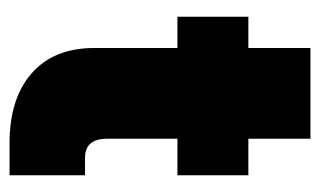

<svg xmlns="http://www.w3.org/2000/svg" viewBox="-154 -516 670 402"><g transform="rotate(90 181.0 -315.0)"><path d="M347 -158V0H279.5Q186 0 133.2 -46.5Q80.5 -93 80.5 -177.5V-351.5H15V-500H80.5V-630H270.5V-500H347V-351.5H270.5V-204Q270.5 -158 310.5 -158Z"/></g></svg>

Font: Overused Grotesk Black
Style: Regular
Weight: 900
Version: Version 0.004